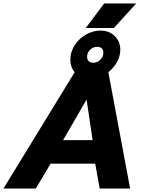

<svg xmlns="http://www.w3.org/2000/svg" viewBox="-45 -1091 848 1111"><path d="M558 -1071H743L614 -929H451ZM387 -673Q362 -703 362 -746Q362 -790 387 -829Q412 -868 452.5 -891Q493 -914 536 -914Q587 -914 619 -882.5Q651 -851 651 -803Q651 -766 632 -732Q613 -698 582 -673L708 0H532L506 -144H248L162 0H-25ZM553 -786Q553 -802 544 -811Q535 -820 516 -820Q494 -820 476.5 -803Q459 -786 459 -762Q459 -747 468 -737.5Q477 -728 496 -728Q518 -728 535.5 -745.5Q553 -763 553 -786ZM491 -280 456 -515 320 -280Z"/></svg>

Font: Prompt
Style: Bold Italic
Weight: 700
Italic angle: -12°
Designer: Katatrad Team
Foundry: CadsonDemak
Version: Version 1.001